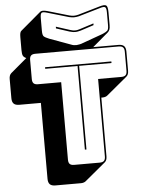

<svg xmlns="http://www.w3.org/2000/svg" viewBox="-68 -1041 893 1212"><g transform="rotate(-5 378.0 -434.5)"><path d="M395 119H233Q209 119 198 108Q187 97 187 73V-408H50Q26 -408 15 -419Q4 -430 4 -454V-575Q4 -588 7.5 -597Q11 -606 18 -612L120 -698Q104 -705 99 -715.5Q94 -726 94 -751V-832Q94 -849 96.5 -859Q99 -869 105 -873L234 -982Q239 -986 249.5 -986.5Q260 -987 278 -982L415 -942Q431 -938 443 -938Q455 -938 471 -942L608 -982Q641 -992 651.5 -984.5Q662 -977 662 -941V-860Q662 -841 658 -831Q654 -821 646 -814L547 -730H707Q731 -730 742 -719Q753 -708 753 -684V-563Q753 -550 749.5 -541Q746 -532 739 -526L609 -418Q605 -414 596.5 -411Q588 -408 578 -408H570V-36Q570 -23 566.5 -14Q563 -5 556 1L426 109Q422 113 413.5 116Q405 119 395 119ZM474 -932Q457 -928 443 -928Q429 -928 412 -932L275 -972Q249 -980 241 -974Q233 -968 233 -941V-860Q233 -833 241.5 -825Q250 -817 275 -807L412 -757Q419 -754 427 -753Q435 -752 444 -752Q453 -753 463.5 -755Q474 -757 483 -761L611 -807Q635 -817 643.5 -825Q652 -833 652 -860V-941Q652 -968 644 -974Q636 -980 611 -972ZM323 -879 410 -851Q417 -849 424.5 -847Q432 -845 442 -845Q452 -845 459.5 -847Q467 -849 474 -851L561 -879V-868L478 -841Q469 -839 461 -837Q453 -835 442 -835Q431 -835 423 -837Q415 -839 406 -841L323 -868ZM524 0Q543 0 551.5 -8.5Q560 -17 560 -36V-527H707Q726 -527 734.5 -535.5Q743 -544 743 -563V-684Q743 -703 734.5 -711.5Q726 -720 707 -720H179Q160 -720 151.5 -711.5Q143 -703 143 -684V-563Q143 -544 151.5 -535.5Q160 -527 179 -527H326V-36Q326 -17 334.5 -8.5Q343 0 362 0ZM438 -90V-620H233V-630H653V-620H448V-90Z"/></g></svg>

Font: Bungee Shade
Style: Regular
Weight: 400
Designer: David Jonathan Ross
Foundry: David Jonathan Ross
Version: Version 1.000;PS 1.0;hotconv 1.0.72;makeotf.lib2.5.5900